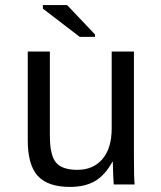

<svg xmlns="http://www.w3.org/2000/svg" viewBox="-20 -733 640 763"><path d="M178.2 -528.3V-193.4Q178.2 -117.2 202.1 -87.6Q226.1 -58.1 287.6 -58.1Q350.6 -58.1 387.2 -101.1Q423.8 -144 423.8 -222.2V-528.3H512.2V-112.8Q512.2 -20.5 515.1 0H432.1Q431.6 -2.4 431.2 -13.2Q430.7 -23.9 429.9 -37.8Q429.2 -51.8 428.2 -90.3H426.8Q396.5 -35.6 356.7 -12.9Q316.9 9.8 257.8 9.8Q170.9 9.8 130.6 -33.4Q90.3 -76.7 90.3 -176.3V-528.3ZM296.9 -586.4 150.4 -698.7V-712.9H246.6L357.4 -596.2V-586.4Z"/></svg>

Font: Cousine
Style: Regular
Weight: 400
Monospace: yes
Designer: Steve Matteson
Foundry: Monotype Imaging Inc.
Version: Version 1.21